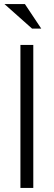

<svg xmlns="http://www.w3.org/2000/svg" viewBox="-20 -920 263 940"><path d="M143 0V-700H80V0ZM137 -780H182L102 -900H2Z"/></svg>

Font: Abel
Style: Regular
Weight: 400
Designer: Matthew Desmond
Foundry: Matthew Desmond
Version: Version 1.002